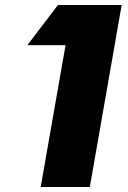

<svg xmlns="http://www.w3.org/2000/svg" viewBox="-20 -745 511 765"><path d="M464.8 -725.1 337.9 0H142.1L241.2 -564.9H88.9L210.9 -725.1Z"/></svg>

Font: Stilu Bold
Style: Italic
Weight: 700
Italic angle: -10°
Designer: Genilson Lima Santos
Foundry: Genilson Lima Santos
Version: Version 1.200;PS 001.200;hotconv 1.0.88;makeotf.lib2.5.64775